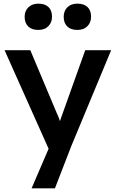

<svg xmlns="http://www.w3.org/2000/svg" viewBox="-20 -802 634 1052"><path d="M153 230 264 -28 265 55 5 -527H146L292 -180Q299 -167 306 -145.5Q313 -124 318 -104L293 -95Q300 -114 307.5 -136Q315 -158 323 -180L447 -527H589L370 0L281 230ZM404 -638Q368 -638 348.5 -657Q329 -676 329 -710Q329 -742 349 -762Q369 -782 404 -782Q440 -782 459.5 -763.5Q479 -745 479 -710Q479 -679 459 -658.5Q439 -638 404 -638ZM190 -638Q154 -638 134.5 -657Q115 -676 115 -710Q115 -742 135.5 -762Q156 -782 190 -782Q226 -782 245.5 -763.5Q265 -745 265 -710Q265 -679 245 -658.5Q225 -638 190 -638Z"/></svg>

Font: Readex Pro Medium
Style: Regular
Weight: 500
Designer: Bonnie Shaver-Troup, Thomas Jockin
Foundry: Lexend
Version: Version 1.204